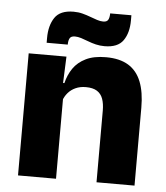

<svg xmlns="http://www.w3.org/2000/svg" viewBox="-50 -725 666 770"><g transform="rotate(5 283.0 -340.0)"><path d="M520 0H367V-289Q367 -316 360 -335.8Q353 -355.5 336.5 -366Q320 -376.5 291.5 -376.5Q268 -376.5 250 -368.2Q232 -360 219.8 -345.8Q207.5 -331.5 201.5 -313.5L178 -385H204Q212 -418.5 230.2 -445Q248.5 -471.5 280.5 -487.2Q312.5 -503 361.5 -503Q416.5 -503 451.5 -481.8Q486.5 -460.5 503.2 -418.5Q520 -376.5 520 -313.5ZM204 0H51V-491.5H203L198 -368.5L204 -354ZM351 -546.5Q333 -546.5 316.2 -550.5Q299.5 -554.5 284.2 -560.5Q269 -566.5 255.2 -570.8Q241.5 -575 230 -575Q215.5 -575 210 -567Q204.5 -559 204 -542.5V-540H119V-559Q119 -609.5 140.5 -641.5Q162 -673.5 216 -673.5Q235.5 -673.5 252.5 -669Q269.5 -664.5 284.5 -658.8Q299.5 -653 312.8 -648.8Q326 -644.5 337.5 -644.5Q351.5 -644.5 356.8 -652.8Q362 -661 362.5 -677V-679.5H448V-659Q448 -608.5 426.2 -577.5Q404.5 -546.5 351 -546.5Z"/></g></svg>

Font: Anek Kannada
Style: Bold
Weight: 700
Version: Version 1.003